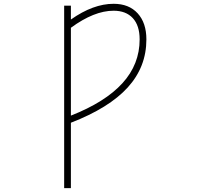

<svg xmlns="http://www.w3.org/2000/svg" viewBox="-20 -762 1040 1001"><path d="M349.6 -159.2Q528.3 -229.5 618.2 -328.1Q708 -426.8 708 -556.6Q708 -628.9 672.4 -667.5Q636.7 -706.1 572.3 -706.1Q470.7 -706.1 349.6 -617.2ZM349.6 -122.1V218.8H314.5V-732.4H349.6V-660.2Q465.8 -742.2 572.3 -742.2Q652.3 -742.2 697.8 -692.4Q743.2 -642.6 743.2 -556.6Q743.2 -413.1 646 -306.2Q548.8 -199.2 349.6 -122.1Z"/></svg>

Font: Gen Shin Gothic Monospace ExtraLight
Style: Regular
Weight: 200
Designer: [Source Han Sans]
Ryoko NISHIZUKA  (kana & ideographs); Paul D. Hunt (Latin, Greek & Cyrillic); Wenlong ZHANG  (bopomofo
Version: Version 1.002.20150607